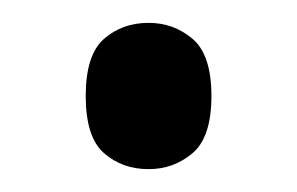

<svg xmlns="http://www.w3.org/2000/svg" viewBox="-20 -440 260 168"><path d="M110 -292Q87 -292 71 -306Q55 -320 55 -356Q55 -392 71 -406Q87 -420 110 -420Q132 -420 148.5 -406Q165 -392 165 -356Q165 -320 148.5 -306Q132 -292 110 -292Z"/></svg>

Font: Noto Serif Sinhala Condensed
Style: Regular
Weight: 400
Width: 3
Designer: Jelle Bosma - Monotype Design Team
Foundry: Monotype Imaging Inc.
Version: Version 2.007; ttfautohint (v1.8.4.7-5d5b)